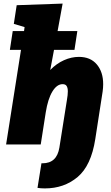

<svg xmlns="http://www.w3.org/2000/svg" viewBox="-20 -805 621 1070"><path d="M555 -336Q555 -316 552 -295L511 -30Q488 118 412.5 181.5Q337 245 230 245Q207 245 189 242L211 105H217Q297 105 311 17L353 -248Q358 -276 358 -296Q358 -315 351.5 -325.5Q345 -336 329 -336Q297 -336 272 -295Q247 -254 235 -179L207 0H14L97 -527H35L51 -632H114L117 -654L57 -672L73 -776L329 -785L301 -632H411L395 -527H281L260 -415Q295 -451 336.5 -469.5Q378 -488 420 -488Q484 -488 519.5 -446Q555 -404 555 -336Z"/></svg>

Font: Bitter Pro Black
Style: Italic
Weight: 900
Italic angle: -9°
Designer: Sol Matas, and Bitter project Authors
Foundry: Sol Matas
Version: Version 1.010